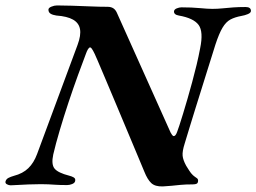

<svg xmlns="http://www.w3.org/2000/svg" viewBox="-34 -678 943 706"><path d="M5.3 3.4Q-1.7 3.4 -8.6 -0.4Q-15.4 -4.1 -13.7 -10.9Q-11.3 -19.6 -2.8 -23.9Q5.6 -28.2 16.9 -31.4Q50 -39.9 70.2 -59.6Q90.4 -79.2 102.3 -111.4L251.2 -512.9Q264.5 -548.6 260.1 -571.3Q255.8 -593.9 234.3 -606Q212.9 -618.1 173.2 -620.9Q159.5 -622.9 151.8 -627.8Q144.1 -632.7 144.1 -642.4Q144.1 -649.1 154.9 -653.5Q165.7 -658 175.6 -658Q197.7 -658 230.1 -657Q262.6 -656 297.6 -654.5Q332.7 -653 361.2 -653Q374.1 -653 382.4 -647.7Q390.6 -642.4 395.4 -631.9L593.2 -190.9Q595.2 -186.9 598.5 -182.3Q601.7 -177.6 605 -177.6Q611.7 -177.6 617.2 -192.7Q620.4 -200.4 625.9 -217.7Q631.4 -235 639.1 -259.7Q646.7 -284.4 655.3 -314.2Q663.9 -344.1 672.6 -375.9Q681.3 -407.8 688.9 -439.5Q696.5 -471.2 701.8 -499.7Q714.7 -561.8 696.1 -586.6Q677.5 -611.4 623.8 -620.8Q605 -624 605.8 -636.5Q606.6 -643.4 615.9 -647.2Q625.2 -651 633.1 -651Q671.5 -651 700.7 -648.2Q729.9 -645.4 746.6 -645.4Q766.6 -645.4 784.5 -647.3Q802.4 -649.2 822.9 -650.7Q843.5 -652.2 869 -652.2Q888.7 -652.2 888.7 -637.9Q888.7 -630.9 877.5 -626.2Q866.3 -621.5 854.2 -619.5Q830 -615.1 813.4 -606.3Q796.9 -597.5 784.2 -576.1Q771.5 -554.8 758.1 -514Q752.8 -496.5 744.6 -470.8Q736.5 -445 726.7 -413.8Q716.8 -382.5 706.2 -348.2Q695.6 -313.8 684.5 -278.9Q673.4 -244 663.6 -211.1Q653.7 -178.1 645 -149.9Q636 -121.6 637.5 -105.5Q639 -89.5 650.6 -68.5Q655.8 -60.2 662 -50.4Q668.2 -40.6 675.4 -33.8Q683.4 -27 688.9 -23.6Q694.4 -20.1 694.4 -14.2Q694.4 -5.3 689.4 -2.6Q684.5 0 674.9 0Q647.9 0 629.7 1.8Q611.5 3.6 596.9 5.1Q582.3 6.6 564.3 7.5Q536 8.3 522.1 -4.9Q508.2 -18.1 496.9 -46.4Q488.7 -66.4 472.3 -105.3Q455.8 -144.3 435.7 -192.6Q415.5 -240.9 394.5 -290.9Q373.4 -340.9 355.2 -384.2Q336.9 -427.5 324.5 -456.5Q312 -485.6 308.4 -491.2Q306.5 -494.8 303.3 -499.3Q300.1 -503.7 297.5 -503.7Q293.4 -503.7 289.2 -496.5Q285.1 -489.2 282.6 -482Q270.1 -449.1 252.7 -401.5Q235.4 -354 217.8 -301.1Q200.3 -248.2 185.5 -198.3Q170.7 -148.4 161.8 -109.9Q154 -73.7 166.6 -58.1Q179.3 -42.5 220.5 -32Q229.8 -29.8 237.2 -25.5Q244.6 -21.2 242.2 -11.7Q240.5 -4.9 231.1 -1.2Q221.7 2.5 213 2.5Q186.3 2.5 170.8 1.4Q155.3 0.4 144 -0.2Q132.6 -0.8 116.4 -0.8Q94 -0.8 70 0.2Q45.9 1.2 27.9 2.3Q9.8 3.4 5.3 3.4Z"/></svg>

Font: EB Garamond
Style: Italic
Weight: 400
Italic angle: -17.2°
Designer: Georg Duffner and Octavio Pardo
Foundry: Georg Duffner
Version: Version 1.001